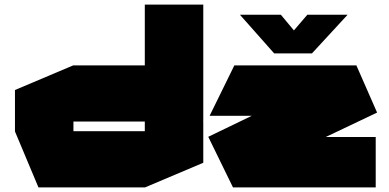

<svg xmlns="http://www.w3.org/2000/svg" viewBox="-20 -814 1688 834"><path d="M862 -289 609 -530V-794H863V-289ZM299 -286V-530H701L863 -287V-286ZM147 0 45 -243V-244H609V0ZM45 -244V-423L298 -530H299V-244ZM609 0V-286H863V-107L610 0ZM891 -311V-312L998 -530H1528L1502 -311ZM1248 -149 885 -219V-220L1528 -530L1618 -325ZM992 0 885 -219H1612V0ZM1171 -582 1023 -749V-750H1200L1314 -613ZM1171 -582 1315 -750H1489V-749L1335 -582Z"/></svg>

Font: Foldit Thin Black
Style: Regular
Weight: 900
Version: Version 1.003